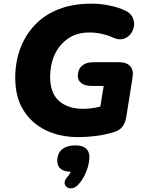

<svg xmlns="http://www.w3.org/2000/svg" viewBox="-20 -736 787 1046"><path d="M407 11Q308 11 230.5 -26Q153 -63 108 -135Q63 -207 63 -312Q63 -397 90 -470.5Q117 -544 169.5 -599.5Q222 -655 299 -685.5Q376 -716 477 -716Q528 -716 576.5 -706Q625 -696 661 -679Q690 -666 701.5 -643Q713 -620 710 -595.5Q707 -571 692 -551.5Q677 -532 653.5 -524.5Q630 -517 601 -529Q569 -544 534.5 -551.5Q500 -559 468 -559Q398 -559 350 -525.5Q302 -492 277.5 -437.5Q253 -383 253 -319Q253 -229 301.5 -186Q350 -143 435 -143Q464 -143 495.5 -148.5Q527 -154 559 -164L517 -97L545 -268H479Q444 -268 424 -282.5Q404 -297 404 -323Q404 -358 426.5 -377.5Q449 -397 487 -397H630Q670 -397 689.5 -375Q709 -353 702 -313L668 -99Q663 -67 647 -46Q631 -25 599 -16Q555 -2 504.5 4.5Q454 11 407 11ZM401 275Q386 289 370 290Q354 291 343 282.5Q332 274 332 259.5Q332 245 347 228Q359 216 364.5 200Q370 184 372 171L371 200Q332 200 312 185Q292 170 292 141Q292 98 319 77Q346 56 390 56Q428 56 447.5 72Q467 88 467 120Q467 145 458.5 174Q450 203 435.5 229.5Q421 256 401 275Z"/></svg>

Font: Nunito ExtraLight Black
Style: Italic
Weight: 900
Italic angle: -9°
Version: Version 3.602